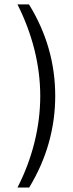

<svg xmlns="http://www.w3.org/2000/svg" viewBox="-20 -760 327 864"><path d="M134.8 -118.2Q161.1 -223.6 161.1 -328.1Q161.1 -431.6 134.8 -537.1Q108.4 -641.6 58.6 -740.2H110.4Q228.5 -548.8 228.5 -328.1Q228.5 -220.7 199.7 -117.7Q170.9 -14.6 111.3 84H58.6Q108.4 -12.7 134.8 -118.2Z"/></svg>

Font: DINish
Style: Regular
Weight: 400
Designer: Bert Driehuis
Foundry: Playbeing
Version: Version 3.008; git-95204e4c-release